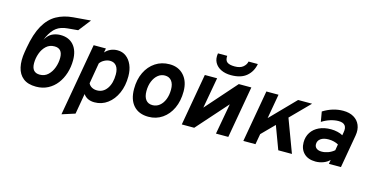

<svg xmlns="http://www.w3.org/2000/svg" viewBox="-90 -1182 3518 1826"><g transform="rotate(15 1669.0 -269.5)"><path d="M277 12Q196 12 149.8 -24.8Q103.5 -61.5 88.8 -127Q74 -192.5 88.5 -279L96 -323Q120.5 -463.5 168.2 -547.2Q216 -631 286.5 -670.2Q357 -709.5 449 -717L620.5 -731L526.5 -610.5L423.5 -601Q359 -595.5 317.8 -565.2Q276.5 -535 244 -468.5Q235 -450 231 -437.5Q239 -452 252.5 -469.5Q275.5 -497.5 308.2 -510.2Q341 -523 378.5 -523Q460 -523 506.8 -469.8Q553.5 -416.5 553.5 -322Q553.5 -255 534.5 -194.8Q515.5 -134.5 479.8 -88Q444 -41.5 392.8 -14.8Q341.5 12 277 12ZM281.5 -107.5Q329.5 -107.5 362.2 -138.2Q395 -169 412 -216Q429 -263 429 -312Q429 -404 350 -404Q301.5 -404 268.5 -373.5Q235.5 -343 218.8 -296Q202 -249 202 -200Q202 -107.5 281.5 -107.5Z M579.5 203 705.5 -511H826L818 -469.5Q866 -523 939 -523Q987 -523 1023.2 -496Q1059.5 -469 1080.2 -421Q1101 -373 1101 -310Q1101 -217 1068.8 -144.2Q1036.5 -71.5 980.2 -29.8Q924 12 852.5 12Q778.5 12 742.5 -40L707.5 162ZM846.5 -104Q907 -104 944 -157Q981 -210 981 -296.5Q981 -350 958.8 -379Q936.5 -408 895.5 -408Q867.5 -408 839.8 -393.2Q812 -378.5 797 -356L762 -151.5Q772.5 -129 794.8 -116.5Q817 -104 846.5 -104Z M1383 12Q1288.5 12 1236.2 -46Q1184 -104 1184 -209.5Q1184 -302 1218 -372.5Q1252 -443 1312.5 -483Q1373 -523 1452 -523Q1540 -523 1592.8 -464.2Q1645.5 -405.5 1645.5 -307Q1645.5 -213 1612 -141.2Q1578.5 -69.5 1519.2 -28.8Q1460 12 1383 12ZM1392 -105Q1431 -105 1461.2 -129.2Q1491.5 -153.5 1508.5 -196.2Q1525.5 -239 1525.5 -294Q1525.5 -348 1502 -378Q1478.5 -408 1436 -408Q1398 -408 1368 -383.5Q1338 -359 1320.5 -316.5Q1303 -274 1303 -220Q1303 -164.5 1326 -134.8Q1349 -105 1392 -105Z M1710 0 1800 -511H1921L1866.5 -207.5L2134.5 -511H2258L2168 0H2046.5L2101.5 -303L1832.5 0ZM2039.5 -573.5Q1984 -573.5 1942 -593.5Q1900 -613.5 1879.2 -651.2Q1858.5 -689 1867.5 -742H1958.5Q1955 -698 1978 -680.5Q2001 -663 2052 -663Q2106 -663 2134.5 -687Q2163 -711 2168.5 -742H2260Q2246.5 -666.5 2192.2 -620Q2138 -573.5 2039.5 -573.5Z M2316 0 2406 -511H2525.5L2483 -269.5L2718.5 -511H2856L2673 -325.5L2794.5 0H2660L2575.5 -227L2454 -104L2435.5 0Z M3029 12Q2955 12 2914 -28.8Q2873 -69.5 2873 -136Q2873 -192 2900.5 -234.2Q2928 -276.5 2978 -299.8Q3028 -323 3094.5 -323Q3127 -323 3158.8 -315.5Q3190.5 -308 3211 -295.5L3216 -324Q3234.5 -417 3142.5 -417Q3105 -417 3062.5 -403.8Q3020 -390.5 2981 -365.5L2964 -463.5Q3058.5 -523 3161 -523Q3222.5 -523 3264.8 -498.2Q3307 -473.5 3325.5 -429.2Q3344 -385 3334 -326L3277 0H3158.5L3165.5 -41Q3143 -16.5 3105.5 -2.2Q3068 12 3029 12ZM3061 -94.5Q3092.5 -94.5 3125 -106.5Q3157.5 -118.5 3183.5 -141L3193.5 -200.5Q3175 -211 3150 -217.5Q3125 -224 3097 -224Q3047.5 -224 3019.2 -203.8Q2991 -183.5 2991 -149.5Q2991 -123.5 3009.8 -109Q3028.5 -94.5 3061 -94.5Z"/></g></svg>

Font: Overpass
Style: Bold Italic
Weight: 700
Italic angle: -10°
Designer: Delve Withrington, Dave Bailey, Thomas Jockin
Foundry: Delve Fonts LLC
Version: Version 4.000; ttfautohint (v1.8.3)